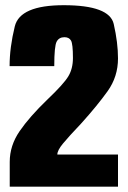

<svg xmlns="http://www.w3.org/2000/svg" viewBox="-20 -700 481 720"><path d="M16.5 0V-93Q16.5 -154 53.5 -208Q90.5 -262 158 -327Q219 -385 236.2 -413.8Q253.5 -442.5 253.5 -482.5Q253.5 -535.5 246.2 -548Q239 -560.5 221.5 -560.5Q201.5 -560.5 192.5 -544Q183.5 -527.5 183.5 -452H16Q16 -522 35.5 -601.2Q55 -680.5 219 -680.5Q390.5 -680.5 406.5 -610Q422.5 -539.5 422.5 -481Q422.5 -412.5 383.5 -358Q344.5 -303.5 284 -236.5Q237 -187 216 -161.5Q195 -136 195 -120.5H422.5V0Z"/></svg>

Font: Anybody Condensed ExtraBold
Style: Regular
Weight: 800
Width: 3
Designer: Tyler Finck
Foundry: Etcetera Type Company
Version: Version 1.010; ttfautohint (v1.8.3) -l 8 -r 50 -G 200 -x 14 